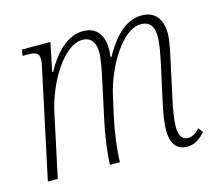

<svg xmlns="http://www.w3.org/2000/svg" viewBox="-84 -650 873 767"><g transform="rotate(-15 352.5 -267.0)"><path d="M602 10C632 10 655 -6 677 -31L662 -50C645 -31 630 -23 613 -23C593 -23 577 -39 577 -77C577 -110 584 -147 593 -189L624 -333C632 -369 643 -419 643 -448C643 -498 622 -544 560 -544C503 -544 451 -505 402 -416H397C399 -427 400 -438 400 -448C400 -499 379 -544 317 -544C261 -544 207 -502 161 -418H157L181 -536H64L59 -511H77C111 -511 127 -507 127 -479C127 -468 124 -453 119 -431L27 0H68L124 -262C148 -373 227 -511 306 -511C350 -511 359 -475 359 -445C359 -416 349 -369 341 -332L309 -183C295 -119 285 -50 284 0H325C326 -51 335 -119 348 -179L367 -265C392 -375 470 -511 548 -511C593 -511 601 -476 601 -445C601 -414 591 -367 583 -329L552 -188C542 -141 536 -106 536 -74C536 -17 561 10 602 10Z"/></g></svg>

Font: Noto Serif Condensed ExtraLight
Style: Italic
Weight: 200
Width: 3
Italic angle: -12°
Designer: Monotype Design Team
Foundry: Monotype Imaging Inc.
Version: Version 2.013